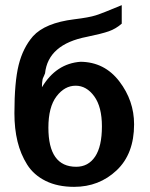

<svg xmlns="http://www.w3.org/2000/svg" viewBox="-20 -716 581 746"><path d="M36 -276Q36 -397 52.5 -463.5Q69 -530 108 -575Q155 -627 268 -641Q326 -648 352.5 -656.5Q379 -665 453 -696V-624Q430 -604 403 -594.5Q376 -585 318 -573Q167 -544 155 -431Q153 -425 149.5 -418Q146 -411 145.5 -408Q145 -405 144 -397.5Q143 -390 143 -377Q198 -469 293 -476Q386 -475 443.5 -400Q501 -325 501 -233Q501 -118 433 -54Q365 10 268 10Q204 10 157.5 -13Q111 -36 85.5 -76.5Q60 -117 48 -166.5Q36 -216 36 -276ZM168 -220Q168 -68 276 -68Q323 -68 349.5 -107.5Q376 -147 376 -225Q376 -301 346 -342Q316 -383 274 -383Q231 -383 199.5 -341.5Q168 -300 168 -220Z"/></svg>

Font: Coval
Style: Bold
Weight: 700
Foundry: Context Ltd
Version: Version 001.000